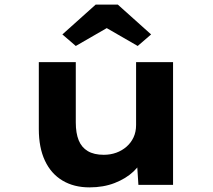

<svg xmlns="http://www.w3.org/2000/svg" viewBox="-20 -800 923 831"><path d="M367 11Q300 11 250.5 -18.5Q201 -48 174.5 -104.5Q148 -161 148 -241V-531H308V-270Q308 -224 320.5 -193Q333 -162 360 -146Q387 -130 429 -130Q458 -130 483 -139Q508 -148 527.5 -165Q547 -182 558 -205.5Q569 -229 569 -259V-531H729V0H579L572 -109L601 -121Q589 -87 557 -57Q525 -27 476.5 -8Q428 11 367 11ZM308 -601 250 -651 394 -780H490L634 -651L576 -601L427 -687H457Z"/></svg>

Font: Lexend Mega
Style: Bold
Weight: 700
Version: Version 1.007